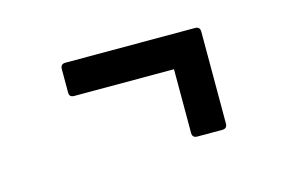

<svg xmlns="http://www.w3.org/2000/svg" viewBox="-41 -407 502 335"><g transform="rotate(-15 210.0 -239.0)"><path d="M282 -147Q273 -147 273 -156V-271H93Q84 -271 84 -279V-322Q84 -331 93 -331H327Q336 -331 336 -322V-156Q336 -147 327 -147Z"/></g></svg>

Font: Sofia Sans Extra Condensed
Style: Regular
Weight: 400
Designer: Botio Nikoltchev, Ani Petrova
Foundry: lettersoup
Version: Version 4.101